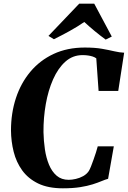

<svg xmlns="http://www.w3.org/2000/svg" viewBox="-20 -1010 692 1040"><path d="M320.5 10Q240.5 10 186.5 -16.2Q132.5 -42.5 100.2 -87.2Q68 -132 54 -188Q40 -244 39.5 -303.5Q39.5 -397 66.2 -478.5Q93 -560 144.5 -621.5Q196 -683 270.2 -717.8Q344.5 -752.5 439.5 -752.5Q493.5 -752.5 532 -745.8Q570.5 -739 599.2 -732.2Q628 -725.5 652.5 -724.5L620.5 -517.5H514L501.5 -694Q493.5 -700 482 -703.8Q470.5 -707.5 456.8 -709.5Q443 -711.5 427 -711.5Q373.5 -711.5 333.8 -675.8Q294 -640 267.5 -580Q241 -520 228 -446Q215 -372 215.5 -294.5Q216.5 -247.5 223.2 -201.2Q230 -155 245.5 -117.8Q261 -80.5 287 -58.2Q313 -36 352 -36Q369.5 -36 390.5 -40.8Q411.5 -45.5 430.5 -56Q449.5 -66.5 461 -83.5Q466 -91.5 472.8 -108.2Q479.5 -125 486.5 -145Q493.5 -165 499.8 -184.2Q506 -203.5 509.5 -217.5H596.5L565.5 -41.5Q550.5 -37.5 530.2 -29Q510 -20.5 481.8 -11.5Q453.5 -2.5 414 3.8Q374.5 10 320.5 10ZM242.5 -815.5 409 -990H490.5L585.5 -812L552.5 -795.5Q521.5 -818 492 -842.5Q462.5 -867 436.5 -891Q399 -865 356.2 -841.5Q313.5 -818 272 -797.5Z"/></svg>

Font: Merriweather 96pt ExtraBold
Style: Italic
Weight: 800
Italic angle: -7.8°
Version: Version 2.101